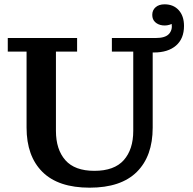

<svg xmlns="http://www.w3.org/2000/svg" viewBox="-20 -858 893 889"><path d="M395 11Q250 11 176.5 -62Q103 -135 103 -267V-619H16V-682H337V-619H239V-252Q239 -166 282.5 -116.5Q326 -67 417 -67Q509 -67 553 -116.5Q597 -166 597 -252V-619H498V-682H687V-267Q687 -135 613.5 -62Q540 11 395 11ZM677 -615V-682H701Q745 -682 762 -700.5Q779 -719 775 -747Q754 -738 733 -740.5Q712 -743 698.5 -755.5Q685 -768 685 -789Q685 -811 700.5 -824.5Q716 -838 742 -838Q783 -838 807.5 -811Q832 -784 832 -738Q832 -679 795 -647Q758 -615 693 -615Z"/></svg>

Font: Montagu Slab 120pt Medium
Style: Regular
Weight: 500
Designer: Florian Karsten
Foundry: Florian Karsten
Version: Version 1.000